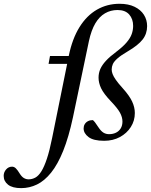

<svg xmlns="http://www.w3.org/2000/svg" viewBox="-204 -734 799 1016"><path d="M53 -396 60.5 -437.5H205L197 -396ZM182 -113Q159.5 -8 130.5 64Q101.5 136 66.5 179.5Q31.5 223 -8.2 242.2Q-48 261.5 -92 261.5Q-138.5 261.5 -161.5 243.2Q-184.5 225 -184.5 196.5Q-184.5 177.5 -171.8 162.8Q-159 148 -140 148Q-129 148 -119.8 157.2Q-110.5 166.5 -100 184Q-89.5 201 -77.8 208Q-66 215 -53 215Q-34 215 -17 205.8Q0 196.5 15 172.5Q30 148.5 44.2 105.8Q58.5 63 72 -4.5L160 -439Q178.5 -529 216.5 -590.2Q254.5 -651.5 308.8 -682.8Q363 -714 428.5 -714Q475.5 -714 508 -698.2Q540.5 -682.5 557.5 -655.8Q574.5 -629 574.5 -596Q574.5 -555.5 550.8 -525Q527 -494.5 472.5 -462.5Q436.5 -441.5 418 -425.2Q399.5 -409 393.2 -395Q387 -381 387 -366Q387 -355 391.8 -342.2Q396.5 -329.5 408.8 -311.8Q421 -294 445 -267.5Q481 -227.5 495.2 -196.8Q509.5 -166 509.5 -136Q509.5 -95 488.2 -61.8Q467 -28.5 430.5 -8.8Q394 11 347 11Q290.5 11 264.5 -8.8Q238.5 -28.5 238.5 -54.5Q238.5 -67 244.5 -77Q250.5 -87 261.5 -92.8Q272.5 -98.5 287.5 -98.5Q293 -94 299 -86.2Q305 -78.5 317.5 -59.5Q330 -40.5 343.2 -32.2Q356.5 -24 373 -24Q394 -24 410 -32Q426 -40 435 -55Q444 -70 444 -91Q444 -113.5 431 -137.5Q418 -161.5 381 -200Q344.5 -238.5 331 -267Q317.5 -295.5 317.5 -323Q317.5 -347.5 326.8 -368.8Q336 -390 356.5 -412.2Q377 -434.5 412 -460.5Q447 -487 466.2 -509.8Q485.5 -532.5 493 -553.8Q500.5 -575 500.5 -597Q500.5 -633.5 479.8 -657.2Q459 -681 418 -681Q381.5 -681 351.5 -663.5Q321.5 -646 300.2 -610Q279 -574 266.5 -516.5Z"/></svg>

Font: Newsreader 24pt Medium
Style: Italic
Weight: 500
Italic angle: -17°
Designer: Hugues Gentile
Foundry: Production Type
Version: Version 1.003